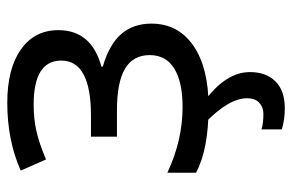

<svg xmlns="http://www.w3.org/2000/svg" viewBox="-158 -428 806 530"><g transform="rotate(-90 245.0 -163.0)"><path d="M190.9 -314.9Q342.8 -314.9 342.8 -397Q342.8 -473.1 221.2 -473.1Q182.6 -473.1 149.4 -465.8Q116.2 -458.5 69.8 -439L39.1 -508.8Q122.6 -545.9 226.1 -545.9Q320.3 -545.9 373.5 -508.3Q426.8 -470.7 426.8 -404.8Q426.8 -313.5 326.2 -286.1V-282.2Q387.2 -264.6 416 -231.4Q444.8 -198.2 444.8 -147.9Q444.8 -74.2 383.8 -32.2Q322.8 9.8 215.8 9.8Q97.7 9.8 33.2 -24.9V-104Q122.6 -62 214.8 -62Q283.7 -62 320.8 -85Q357.9 -107.9 357.9 -152.8Q357.9 -198.7 320.3 -220.9Q282.7 -243.2 205.1 -243.2H132.8V-314.9ZM238.8 116.2Q238.8 65.9 170.9 0H232.9Q311 58.1 311 124Q311 168.5 285.4 194.3Q259.8 220.2 210.9 220.2Q179.7 220.2 152.8 211.9V155.8Q169.9 161.1 195.8 161.1Q213.9 161.1 226.3 149.7Q238.8 138.2 238.8 116.2Z"/></g></svg>

Font: Noto Sans Southeast Asian
Style: Regular
Weight: 400
Designer: Monotype Design Team
Foundry: Monotype Imaging Inc.
Version: Version 1.06 uh; ttfautohint (v1.4.1)